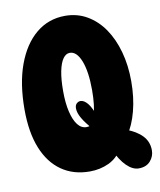

<svg xmlns="http://www.w3.org/2000/svg" viewBox="-84 -792 728 876"><g transform="rotate(-10 280.5 -354.0)"><path d="M266 -7Q190 -7 135 -45.5Q80 -84 50.5 -157.5Q21 -231 21 -337Q21 -457 53 -544Q85 -631 142.5 -678.5Q200 -726 277 -726Q333 -726 378.5 -699.5Q424 -673 456 -626.5Q488 -580 505.5 -517Q523 -454 523 -380Q523 -305 506.5 -242Q490 -179 461 -138L416 -84Q395 -45 354.5 -26Q314 -7 266 -7ZM488 18Q460 18 432 -9.5Q404 -37 381 -89L460 -166Q508 -149 534.5 -121Q561 -93 561 -53Q561 -25 542 -3.5Q523 18 488 18ZM312 -197Q283 -229 268 -255Q253 -281 253 -301Q253 -316 261 -323.5Q269 -331 279 -331Q295 -331 311.5 -311.5Q328 -292 346 -241ZM286 -209Q296 -209 305.5 -213Q315 -217 322 -225L326 -251Q333 -275 336.5 -305Q340 -335 340 -371Q340 -457 320.5 -506.5Q301 -556 269 -556Q251 -556 237.5 -537Q224 -518 216.5 -481Q209 -444 209 -389Q209 -334 218.5 -293.5Q228 -253 245 -231Q262 -209 286 -209Z"/></g></svg>

Font: DynaPuff Condensed SemiBold
Style: Regular
Weight: 600
Width: 3
Designer: Toshi Omagari, Jennifer Daniel
Foundry: Google Fonts
Version: Version 2.000